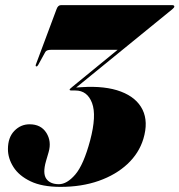

<svg xmlns="http://www.w3.org/2000/svg" viewBox="-20 -720 701 750"><path d="M540 -177.5Q523 -121.5 477.8 -79.2Q432.5 -37 365.8 -13.5Q299 10 216.5 10Q144.5 10 99.2 -11.8Q54 -33.5 32.5 -67.5Q11 -101.5 11 -137.5Q11 -183 36 -208.8Q61 -234.5 95.5 -234.5Q140 -234.5 161 -201.2Q182 -168 170 -126L159.5 -90Q146 -42.5 161 -21.5Q176 -0.5 210 -0.5Q241.5 -0.5 274 -38.2Q306.5 -76 332 -171Q358 -269 339.5 -317.8Q321 -366.5 274.5 -366.5H258Q252 -366.5 252 -370Q252 -372.5 264 -382L439.5 -525.5H180.5Q161.5 -525.5 157 -517L129 -466Q125.5 -460 122 -460.5Q117.5 -461.5 120.5 -469L201 -684.5Q206.5 -700 218.5 -700H652Q661 -700 661 -694.5Q661 -690.5 652.5 -683.5L277.5 -378Q289.5 -379 298.5 -379.5Q391.5 -385.5 452.5 -362.2Q513.5 -339 536.8 -291.5Q560 -244 540 -177.5Z"/></svg>

Font: Fraunces 144pt Black
Style: Italic
Weight: 900
Italic angle: -16°
Version: Version 1.000;[0bf87f6ff]